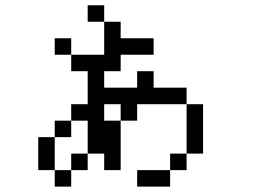

<svg xmlns="http://www.w3.org/2000/svg" viewBox="-20 -645 1040 728"><path d="M562.5 -437.5V-500H437.5V-562.5H375Q375 -562.5 375 -437.5H250V-375H312.5Q312.5 -375 312.5 -250H250V-187.5H187.5V-125H125Q125 -125 125 0H187.5V62.5H250V0H187.5Q187.5 0 187.5 -125H250V-187.5H312.5Q312.5 -187.5 312.5 -62.5H250V0H312.5V-62.5H375V0H437.5V-187.5H375V-250H437.5V-187.5H500V-250H687.5V-62.5H625V0H500V62.5H625V0H687.5V-62.5H750V-250H687.5V-312.5H562.5V-375H500V-312.5H375V-375H437.5V-437.5ZM250 -437.5V-500H187.5V-437.5ZM375 -562.5V-625H312.5V-562.5Z"/></svg>

Font: Unifont
Style: Regular
Weight: 500
Version: Version 15.1.04